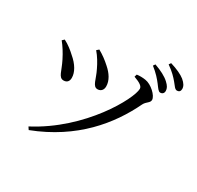

<svg xmlns="http://www.w3.org/2000/svg" viewBox="-184 -1061 1368 1330"><g transform="rotate(30 500.0 -396.5)"><path d="M811 -674C830 -649 842 -629 857 -629C874 -629 885 -640 885 -658C885 -678 876 -695 852 -717C825 -742 784 -763 731 -782L720 -766C764 -732 791 -700 811 -674ZM902 -744C923 -719 933 -699 951 -699C967 -699 977 -709 977 -727C977 -748 966 -767 940 -789C915 -809 874 -828 821 -844L810 -828C858 -794 881 -769 902 -744ZM326 -662C354 -630 378 -589 395 -553C428 -488 429 -432 469 -432C492 -432 512 -447 512 -479C512 -526 483 -569 442 -605C411 -633 382 -655 343 -677ZM85 -602C110 -571 134 -534 156 -490C193 -418 194 -367 235 -367C264 -367 277 -387 276 -413C276 -454 249 -504 195 -549C173 -570 136 -600 101 -617ZM198 51C515 -71 690 -287 790 -496C806 -527 834 -532 834 -557C834 -591 773 -648 724 -655C700 -659 673 -659 654 -656L648 -636C701 -617 722 -601 722 -581C722 -503 534 -153 184 30Z"/></g></svg>

Font: Noto Serif TC Medium
Style: Regular
Weight: 500
Designer: Ryoko NISHIZUKA 西塚涼子 (kana & ideographs); Frank Grießhammer (Latin, Greek & Cyrillic); Wenlong ZHANG 张文龙 (bopomofo); San
Foundry: Adobe
Version: Version 2.001;hotconv 1.1.0;makeotfexe 2.6.0